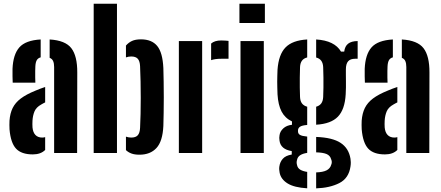

<svg xmlns="http://www.w3.org/2000/svg" viewBox="-20 -820 2364 1029"><path d="M31 -127.1Q30.5 -137.2 30.4 -150.2Q30.4 -163.2 30.9 -173.3Q33.8 -212.6 47.9 -241.2Q62 -269.8 91.3 -292Q120.6 -314.1 169.6 -334Q183 -339.9 196 -344.7Q209 -349.6 222 -353.8V-271.3Q217 -268.9 211.7 -266Q206.5 -263.1 201 -259.9Q174.1 -245.1 164.8 -222.7Q155.6 -200.3 154.1 -173.3Q153.6 -164 153.6 -155Q153.7 -145.9 154.2 -136.8Q156.7 -110.4 169.9 -96.6Q183.2 -82.7 206.6 -82.7Q213.7 -82.7 222 -85V-16.3Q198.2 7.5 155.7 7.5Q94.7 7.5 65.9 -23.5Q37.1 -54.6 31 -127.1ZM48.1 -377Q47.6 -386.6 47.1 -410.2Q46.6 -433.7 47.1 -451.1Q50.3 -528 83.6 -566Q117 -604 198 -608.5V-512.7Q183.7 -508.8 177.1 -497.5Q170.6 -486.2 169.5 -464.9Q169 -456.5 168.7 -439.6Q168.5 -422.7 168.7 -405.3Q169 -387.8 169.5 -377ZM270.1 0V-460.8Q270.1 -480.3 264.8 -492.5Q259.6 -504.7 246.1 -510.1V-608.5Q330.3 -603.5 362.4 -561.6Q394.5 -519.8 394.1 -431.8L393.3 0Z M482.1 0V-800H606.9V0ZM655 -15.4V-87.6Q661.9 -85.2 668.9 -84Q675.9 -82.7 683.1 -82.7Q707.6 -82.7 718.5 -95.2Q729.4 -107.7 730.7 -134.4Q732.5 -168.4 733.4 -209.7Q734.3 -250.9 734.3 -295.5Q734.3 -340 733.4 -383.7Q732.5 -427.4 730.7 -465.6Q729.4 -492.5 718.5 -504.9Q707.6 -517.3 683.1 -517.3Q669.1 -517.3 655 -512.4V-575.8Q669.1 -592.1 687.6 -600.6Q706.1 -609.1 735.6 -609.1Q793.4 -609.1 822.6 -573.6Q851.7 -538.1 855.5 -455.2Q856.5 -424.5 857.1 -383.5Q857.8 -342.5 857.8 -298.7Q857.8 -254.9 857.1 -214.6Q856.5 -174.2 855.5 -144.9Q851.7 -62.6 818.5 -26.7Q785.4 9.1 727.5 9.1Q702.1 9.1 685 2.9Q668 -3.2 655 -15.4Z M938.6 0V-600H1063.4V0ZM1111.5 -497.6V-586.6Q1130.2 -603.2 1165.3 -603.2Q1176.9 -603.2 1187.8 -602.4Q1198.8 -601.6 1204.8 -600.9V-505.1H1166.9Q1132.8 -505.1 1111.5 -497.6Z M1263.2 -696.9V-800H1399.6V-696.9ZM1269 0V-600H1393.8V0Z M1626.4 189.2Q1556.7 185.1 1521.2 163Q1485.6 140.8 1478.7 106Q1477.1 97.9 1476.5 89.5Q1475.8 81 1477.1 72.7Q1480.3 48.4 1495.5 31.1Q1510.6 13.8 1543.6 8.2V-10.3Q1483.9 -19.8 1478 -66.3Q1476.7 -76.5 1476.7 -81.1Q1476.7 -85.6 1478 -94.5Q1480.5 -115.3 1498 -131.7Q1515.6 -148.1 1544.8 -151.3V-169.3Q1507.6 -186.8 1489.1 -222.2Q1470.7 -257.6 1467.3 -314.4Q1466.7 -334.3 1466.2 -350.6Q1465.7 -366.8 1465.7 -382Q1465.7 -397.1 1466.2 -412.6Q1466.7 -428.2 1467.3 -446.3Q1473.2 -528 1510.4 -566Q1547.6 -604.1 1626.4 -608.5V-512.2Q1607.8 -507.6 1598.4 -494.9Q1589 -482.1 1588 -460.8Q1587 -432.8 1586.7 -404.8Q1586.4 -376.9 1586.7 -350.3Q1587 -323.7 1588 -299.9Q1589 -278.1 1598.6 -265.5Q1608.2 -252.9 1626.4 -248.1V-150.3Q1598.5 -148.1 1587.8 -140.7Q1577 -133.4 1577 -120.3Q1577 -119.5 1577 -118.5Q1577 -117.6 1577 -116.3Q1577 -103.4 1587.6 -97.1Q1598.1 -90.7 1626.4 -88V-0.6Q1603.7 2.6 1589.5 11.4Q1575.3 20.3 1572.1 36.3Q1569.8 43.6 1569.8 50.5Q1569.8 57.5 1572.1 65.1Q1575.3 81.1 1589.6 89.6Q1603.8 98 1626.4 101.2ZM1674.4 189.5V104Q1710.6 102.9 1730.1 93Q1749.6 83.1 1755.3 62.6Q1758.5 55 1758.2 47.7Q1757.8 40.3 1754.6 33.1Q1749.2 13.5 1730 5.4Q1710.7 -2.6 1674.4 -3.5V-86.1Q1761.7 -83 1805.4 -54.3Q1849.1 -25.7 1858.4 30.7Q1859.7 38 1860 48.8Q1860.4 59.7 1858.4 72.2Q1849.5 135.1 1798.8 161.1Q1748.1 187 1674.4 189.5ZM1674.4 -151.6V-248.1Q1692.1 -252.9 1701.5 -265.5Q1710.9 -278.1 1712 -299.9Q1713.1 -323.7 1713.4 -350.3Q1713.6 -376.9 1713.4 -404.8Q1713.1 -432.8 1712 -460.8Q1710.9 -482.1 1701.5 -494.7Q1692.2 -507.2 1674.4 -511.8V-608.5Q1772.9 -602.5 1807.7 -543.3H1824.7Q1828.3 -572.3 1845.8 -585.9Q1863.4 -599.6 1896.8 -600V-505.1H1883.3Q1857.5 -505.1 1845.6 -491.4Q1833.7 -477.7 1833.7 -447.5V-419.6Q1833.7 -400.3 1834 -383.8Q1834.2 -367.3 1834 -350.7Q1833.8 -334.1 1832.7 -314.4Q1828.1 -233.2 1791 -194.8Q1753.9 -156.3 1674.4 -151.6Z M1918.5 -127.1Q1918 -137.2 1917.9 -150.2Q1917.9 -163.2 1918.4 -173.3Q1921.3 -212.6 1935.4 -241.2Q1949.5 -269.8 1978.8 -292Q2008.1 -314.1 2057.1 -334Q2070.5 -339.9 2083.5 -344.7Q2096.5 -349.6 2109.5 -353.8V-271.3Q2104.5 -268.9 2099.2 -266Q2094 -263.1 2088.5 -259.9Q2061.6 -245.1 2052.3 -222.7Q2043.1 -200.3 2041.6 -173.3Q2041.1 -164 2041.1 -155Q2041.2 -145.9 2041.7 -136.8Q2044.2 -110.4 2057.4 -96.6Q2070.7 -82.7 2094.1 -82.7Q2101.2 -82.7 2109.5 -85V-16.3Q2085.7 7.5 2043.2 7.5Q1982.2 7.5 1953.4 -23.5Q1924.6 -54.6 1918.5 -127.1ZM1935.6 -377Q1935.1 -386.6 1934.6 -410.2Q1934.1 -433.7 1934.6 -451.1Q1937.8 -528 1971.1 -566Q2004.5 -604 2085.5 -608.5V-512.7Q2071.2 -508.8 2064.6 -497.5Q2058.1 -486.2 2057 -464.9Q2056.5 -456.5 2056.2 -439.6Q2056 -422.7 2056.2 -405.3Q2056.5 -387.8 2057 -377ZM2157.6 0V-460.8Q2157.6 -480.3 2152.3 -492.5Q2147.1 -504.7 2133.6 -510.1V-608.5Q2217.8 -603.5 2249.9 -561.6Q2282 -519.8 2281.6 -431.8L2280.8 0Z"/></svg>

Font: Big Shoulders Stencil Thin
Style: Regular
Weight: 100
Designer: Patric King
Foundry: XO Type Co
Version: Version 2.001